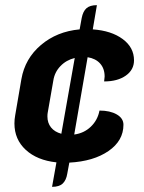

<svg xmlns="http://www.w3.org/2000/svg" viewBox="-20 -622 558 745"><path d="M384 -306Q386 -320 386 -325Q386 -356 368.5 -375.5Q351 -395 320 -400L268 -100Q306 -105 332.5 -130.5Q359 -156 366 -193Q407 -193 433 -178Q459 -163 459 -138Q459 -76 401 -36Q343 4 249 9L241 52Q237 77 223.5 90Q210 103 182 103L199 8Q124 0 80 -40.5Q36 -81 36 -143Q36 -159 39 -175L63 -315Q77 -395 139 -447.5Q201 -500 289 -508L297 -552Q302 -578 315.5 -590Q329 -602 356 -602L340 -508Q412 -503 456 -470.5Q500 -438 500 -388Q500 -351 468 -328.5Q436 -306 384 -306ZM164 -170Q164 -145 178 -127.5Q192 -110 218 -103L270 -397Q237 -389 214.5 -365.5Q192 -342 187 -310L165 -184Q164 -179 164 -170Z"/></svg>

Font: K2D
Style: Bold Italic
Weight: 700
Italic angle: -10°
Designer: Katatrad Aksorn Co.,Ltd.
Foundry: Cadson Demak Co.,Ltd.
Version: Version 1.000; ttfautohint (v1.6)